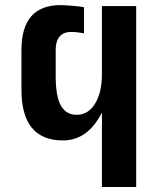

<svg xmlns="http://www.w3.org/2000/svg" viewBox="-20 -749 640 769"><path d="M388.2 0V-297.9Q357.9 -239.7 319.1 -213.1Q280.3 -186.5 232.4 -186.5Q65.9 -186.5 65.9 -389.6V-548.8Q65.9 -728.5 222.7 -728.5Q235.8 -728.5 267.3 -726.1Q298.8 -723.6 316.4 -720.2V-615.2Q288.1 -621.1 265.1 -621.1Q233.9 -621.1 218.5 -602.3Q203.1 -583.5 203.1 -550.3V-443.8Q203.1 -362.3 224.1 -325.7Q245.1 -289.1 287.1 -289.1Q333.5 -289.1 360.8 -334Q388.2 -378.9 388.2 -451.7V-724.6H525.4V0Z"/></svg>

Font: Cousine
Style: Bold
Weight: 700
Monospace: yes
Designer: Steve Matteson
Foundry: Ascender Corporation
Version: Version 1.20